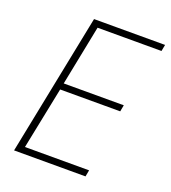

<svg xmlns="http://www.w3.org/2000/svg" viewBox="-129 -794 790 889"><g transform="rotate(20 266.0 -349.0)"><path d="M42 0 182 -698H532L526 -666H211L152 -370H448L442 -338H146L84 -32H400L394 0Z"/></g></svg>

Font: IBM Plex Sans Cond ExtLt
Style: Italic
Weight: 200
Width: 3
Italic angle: -11°
Designer: Mike Abbink, Paul van der Laan, Pieter van Rosmalen
Foundry: Bold Monday
Version: Version 1.3